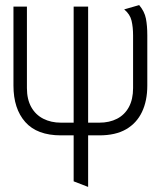

<svg xmlns="http://www.w3.org/2000/svg" viewBox="-20 -526 634 756"><path d="M528 -506 469 -489Q492 -470 498 -444.5Q504 -419 504 -387V-179Q504 -135 487.5 -104.5Q471 -74 441 -58.5Q411 -43 371 -43H327V-500H270V-43H220Q181 -43 150.5 -58.5Q120 -74 103 -104.5Q86 -135 86 -179V-500H33V-189Q33 -98 79.5 -45.5Q126 7 220 7H270V188L327 210V7H371Q435 7 476.5 -17Q518 -41 539 -85Q560 -129 560 -189V-387Q560 -425 554.5 -453Q549 -481 528 -506Z"/></svg>

Font: Advent Pro
Style: Regular
Weight: 400
Designer: VivaRado, Andreas Kalpakidis
Foundry: VivaRado, Andreas Kalpakidis
Version: Version 3.000